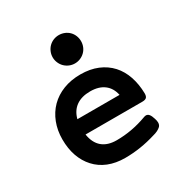

<svg xmlns="http://www.w3.org/2000/svg" viewBox="-161 -817 922 957"><g transform="rotate(-30 300.0 -338.0)"><path d="M364.3 -546.4Q353 -535.2 337.9 -528.8Q322.8 -522.5 306.2 -522.5Q290 -522.5 274.9 -528.8Q259.8 -535.2 248.5 -546.4Q237.3 -557.6 231 -572.8Q224.6 -587.9 224.6 -604Q224.6 -620.6 231 -635.7Q237.3 -650.9 248.5 -662.1Q259.8 -673.3 274.7 -679.4Q289.6 -685.5 306.2 -685.5Q322.8 -685.5 337.9 -679.4Q353 -673.3 364.3 -662.1Q375.5 -650.9 381.6 -635.7Q387.7 -620.6 387.7 -604Q387.7 -587.4 381.6 -572.5Q375.5 -557.6 364.3 -546.4ZM174.3 -189.5Q182.1 -138.7 212.6 -112.8Q243.2 -86.9 294.9 -86.9Q383.3 -86.9 469.2 -118.7Q476.6 -121.6 482.4 -121.6Q492.7 -121.6 500 -112.5Q507.3 -103.5 513.2 -84Q517.6 -70.8 517.6 -61Q517.6 -47.4 509.8 -39.1Q494.1 -23.9 464.4 -16.6Q376 10.7 288.1 10.7Q234.4 10.7 192.1 -6.3Q149.9 -23.4 121.1 -55.2Q92.3 -86.4 77.1 -129.6Q62 -172.9 62 -225.6Q62 -277.3 78.9 -320.8Q95.7 -364.3 127 -396Q158.7 -427.7 202.9 -444.8Q247.1 -461.9 301.3 -461.9Q356.4 -461.9 399.4 -444.1Q442.4 -426.3 472.2 -393.6Q501 -361.8 516.1 -317.4Q531.2 -272.9 532.2 -219.7Q532.2 -203.1 525.1 -196.3Q518.1 -189.5 501.5 -189.5ZM419.9 -275.9Q411.1 -318.4 380.9 -341.3Q350.6 -364.3 301.3 -364.3Q251.5 -364.3 220 -341.8Q188.5 -319.3 177.2 -275.9Z"/></g></svg>

Font: Courier Prime SemiBold
Style: Regular
Weight: 600
Designer: Alan Dague-Greene
Foundry: Quote-Unquote Apps
Version: Version 1.202